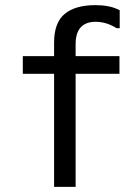

<svg xmlns="http://www.w3.org/2000/svg" viewBox="-20 -745 540 749"><path d="M435 -635Q395 -660 353 -660Q315 -660 295 -638.5Q275 -617 275 -572V-526H446V-457H275V-16H191V-457H69V-526H191V-579Q191 -656 232 -690.5Q273 -725 353 -725Q379 -725 402.5 -720.5Q426 -716 447 -705V-635Z"/></svg>

Font: D2Coding ligature
Style: Regular
Weight: 400
Monospace: yes
Designer: Yong-Rak Park; Jeong-Hwan Yoon; Sang-Min Lee;
Foundry: NHN Corporation
Version: Version 1.3.2; Build 20180524